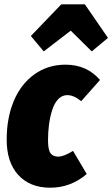

<svg xmlns="http://www.w3.org/2000/svg" viewBox="-20 -856 524 896"><path d="M184.1 -616.2 124 -688 266.1 -835.9H376L483.9 -679.2L408.2 -616.2L310.1 -712.9ZM286.1 -554.2Q384.8 -554.2 446.8 -482.9L358.9 -383.8Q324.7 -412.1 293.9 -412.1Q269.5 -412.1 251.5 -393.1Q233.4 -374 223.4 -342Q213.4 -310.1 208.7 -274.7Q204.1 -239.3 204.1 -201.2Q204.1 -156.2 216.1 -140.6Q228 -125 251 -125Q277.8 -125 320.8 -151.9L384.8 -43.9Q309.6 20 214.8 20Q119.6 20 65.4 -39.3Q11.2 -98.6 11.2 -204.1Q11.2 -305.7 44.4 -384.8Q77.6 -463.9 140.4 -509Q203.1 -554.2 286.1 -554.2Z"/></svg>

Font: Fira Sans Compressed Heavy
Style: Italic
Weight: 900
Width: 3
Italic angle: -8°
Designer: Carrois Corporate & Edenspiekermann AG
Foundry: Carrois Corporate GbR & Edenspiekermann AG
Version: Version 4.203;PS 004.203;hotconv 1.0.88;makeotf.lib2.5.64775